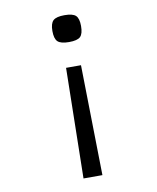

<svg xmlns="http://www.w3.org/2000/svg" viewBox="-89 -699 778 950"><g transform="rotate(-10 300.0 -224.0)"><path d="M253 182 263 -372H338L348 182ZM300 -495Q259 -495 243.5 -509.5Q228 -524 228 -563Q228 -601 243.5 -615.5Q259 -630 300 -630Q342 -630 357 -615.5Q372 -601 372 -563Q372 -524 357 -509.5Q342 -495 300 -495Z"/></g></svg>

Font: Victor Mono
Style: Regular
Weight: 400
Monospace: yes
Designer: Rune Bjørnerås
Version: Version 1.561;gftools[0.9.30]